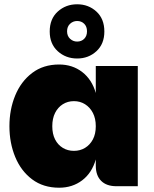

<svg xmlns="http://www.w3.org/2000/svg" viewBox="-20 -869 719 896"><path d="M256 7Q182 7 130 -32Q78 -71 51 -136.5Q24 -202 24 -280Q24 -358 51 -423.5Q78 -489 130 -528.5Q182 -568 256 -568Q318 -568 363.5 -533Q409 -498 427 -435V-561H623V0H523Q477 0 452 -25Q427 -50 427 -96V-125Q409 -62 363.5 -27.5Q318 7 256 7ZM325 -165Q354 -165 377 -179Q400 -193 413.5 -218.5Q427 -244 427 -280Q427 -316 413.5 -342Q400 -368 377 -382.5Q354 -397 325 -397Q296 -397 273 -382.5Q250 -368 237 -342Q224 -316 224 -280Q224 -244 237 -218.5Q250 -193 273 -179Q296 -165 325 -165ZM467 -722Q467 -664 430 -630Q393 -596 340 -596Q287 -596 249.5 -630Q212 -664 212 -722Q212 -781 249.5 -815Q287 -849 340 -849Q393 -849 430 -815Q467 -781 467 -722ZM386 -723Q386 -745 373 -758Q360 -771 340 -771Q321 -771 307 -758Q293 -745 293 -723Q293 -701 307 -688Q321 -675 340 -675Q360 -675 373 -688Q386 -701 386 -723Z"/></svg>

Font: Parkinsans Light ExtraBold
Style: Regular
Weight: 800
Version: Version 1.000